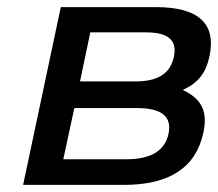

<svg xmlns="http://www.w3.org/2000/svg" viewBox="-20 -520 613 540"><path d="M45 0H329C457 0 531 -49 552 -147C565 -207 547 -242 494 -267C538 -287 559 -315 569 -361C589 -454 538 -500 418 -500H151ZM158 -72 189 -216H366C435 -216 464 -192 454 -144C444 -97 406 -72 335 -72ZM205 -291 234 -429H390C453 -429 479 -407 469 -360C459 -313 424 -291 361 -291Z"/></svg>

Font: LT Wave
Style: Italic
Weight: 400
Designer: Daniel Lyons
Version: Version 2.5 (Glyphs App)